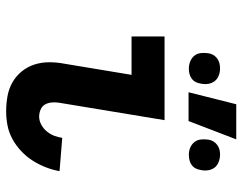

<svg xmlns="http://www.w3.org/2000/svg" viewBox="-104 -696 807 640"><g transform="rotate(90 300.0 -375.5)"><path d="M351 8Q325 8 300 3.5Q275 -1 254 -13Q233 -25 217.5 -44Q202 -63 194.5 -86.5Q187 -110 187 -135.5Q187 -161 192 -187L229 -410H101V-520H380L322 -169Q320 -157 321 -144.5Q322 -132 327.5 -122Q333 -112 344.5 -107Q356 -102 368 -102Q382 -102 395 -109Q408 -116 417.5 -127.5Q427 -139 432 -152Q437 -165 439 -179L550 -170Q546 -147 537 -124Q528 -101 515 -80.5Q502 -60 483.5 -42.5Q465 -25 443 -13Q421 -1 397.5 3.5Q374 8 351 8ZM495 -601Q483 -601 472 -605.5Q461 -610 453.5 -619Q446 -628 444.5 -640.5Q443 -653 445 -666Q446 -674 450.5 -682Q455 -690 462.5 -695.5Q470 -701 478 -703Q486 -705 495 -705Q507 -705 519 -700.5Q531 -696 538 -687Q545 -678 547 -665.5Q549 -653 546 -640Q545 -632 541 -624Q537 -616 529.5 -610.5Q522 -605 513 -603Q504 -601 495 -601ZM208 -601Q196 -601 184.5 -605.5Q173 -610 165.5 -619Q158 -628 156.5 -640.5Q155 -653 157 -666Q158 -674 162.5 -682Q167 -690 174.5 -695.5Q182 -701 190.5 -703Q199 -705 208 -705Q220 -705 231.5 -700.5Q243 -696 250 -687Q257 -678 259 -665.5Q261 -653 258 -640Q257 -632 253 -624Q249 -616 241.5 -610.5Q234 -605 225.5 -603Q217 -601 208 -601ZM287 -600 327 -759H444L383 -600Z"/></g></svg>

Font: Iosevka HT Extrabold Extended
Style: Italic
Weight: 800
Width: 7
Italic angle: -9°
Monospace: yes
Designer: Belleve Invis
Foundry: Belleve Invis
Version: Version 32.3.0; ttfautohint (v1.8.4)